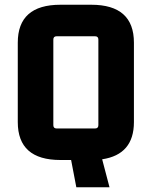

<svg xmlns="http://www.w3.org/2000/svg" viewBox="-20 -665 640 810"><path d="M55 -150V-485Q55 -645 235 -645H365Q545 -645 545 -485V-150Q545 -13 411 7L442 125H302L280 10H235Q55 10 55 -150ZM381 -512H219Q205 -512 205 -498V-137Q205 -123 219 -123H381Q395 -123 395 -137V-498Q395 -512 381 -512Z"/></svg>

Font: Gemunu Libre ExtraBold
Style: Regular
Weight: 800
Designer: Puspanada Ekanayake, Sola Matas, Pathum Egodawatta, Kosala Senevirathne
Foundry: mooniak
Version: Version 1.100